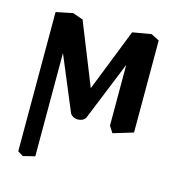

<svg xmlns="http://www.w3.org/2000/svg" viewBox="-101 -536 800 850"><g transform="rotate(15 299.0 -111.5)"><path d="M417 -6.8V-285.2L307.1 -14.2Q296.9 3.4 271 3.9Q247.6 2.9 236.8 -14.2L132.8 -263.2V210L79.1 223.1L54.2 208V-430.2L130.9 -445.8L178.2 -429.2L292 -145Q397.5 -411.6 404.8 -431.2L490.2 -445.8L527.8 -426.8V-4.9L436 22.9Z"/></g></svg>

Font: Linux Libertine O
Style: Bold
Weight: 700
Designer: Philipp H. Poll
Foundry: Philipp H. Poll
Version: Version 5.0.0